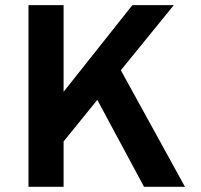

<svg xmlns="http://www.w3.org/2000/svg" viewBox="-20 -720 773 740"><path d="M535.2 0 355 -335 225.1 -174.8V0H89.8V-700.2H225.1V-366.2L490.2 -700.2H649.9L445.8 -449.2L692.9 0Z"/></svg>

Font: Overpass
Style: Bold
Weight: 700
Designer: Delve Withrington
Foundry: Delve Fonts
Version: Version 1.001